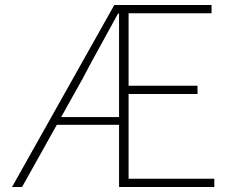

<svg xmlns="http://www.w3.org/2000/svg" viewBox="-20 -746 925 766"><path d="M28 0 436 -726H824V-693H493V-404H768V-371H493V-33H835V0H455V-692H451Q417 -629 380.5 -563.5Q344 -498 309 -431L68 0ZM190 -248V-279H487V-248Z"/></svg>

Font: Noto Sans KR Thin Thin
Style: Regular
Weight: 250
Version: Version 2.004-H2;hotconv 1.0.118;makeotfexe 2.5.65603